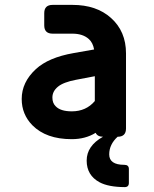

<svg xmlns="http://www.w3.org/2000/svg" viewBox="-20 -557 626 782"><path d="M366.2 -145.5V-246.6L289.1 -231.9Q238.3 -222.2 216.3 -204.1Q193.4 -185.5 193.4 -159.7Q193.4 -137.2 206.5 -124.5Q226.1 -103.5 272.5 -103.5Q330.6 -103.5 366.2 -145.5ZM459 0Q424.8 31.2 424.8 71.8Q424.8 114.3 486.3 114.3Q504.9 114.3 504.9 131.3V188Q504.9 205.1 487.8 205.1Q421.4 204.6 385.7 185.5Q333 157.2 333 97.2Q333 37.1 399.4 0H400.4Q377 0 369.6 -16.1Q328.1 9.8 272 9.8Q168 9.8 111.8 -46.9Q68.4 -91.3 68.4 -153.8Q68.4 -222.2 126 -275.4Q177.2 -322.8 279.8 -340.8L363.3 -355.5Q358.4 -382.8 342.3 -397.5Q317.9 -419.9 274.9 -419.9H194.3Q160.2 -419.9 160.2 -453.6V-503.4Q160.2 -537.1 194.3 -537.1H274.9Q373 -537.1 432.1 -483.9Q493.2 -429.2 493.2 -339.8V-33.7Q493.2 0 459 0Z"/></svg>

Font: Simply Mono
Style: Bold
Weight: 700
Designer: Wojciech Kalinowski "wmk69" (wmk69@o2.pl)
Foundry: Wojciech Kalinowski "wmk69" (wmk69@o2.pl)
Version: Version 1.0.0